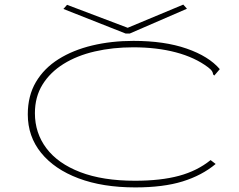

<svg xmlns="http://www.w3.org/2000/svg" viewBox="-20 -806 1040 836"><path d="M569 10Q427 10 322 -29.5Q217 -69 159 -140.5Q101 -212 101 -308Q101 -389 136.5 -449Q172 -509 235 -548.5Q298 -588 381.5 -608Q465 -628 561 -628Q696 -628 792.5 -594.5Q889 -561 937 -505L920 -485L913 -477L908 -482Q907 -490 903 -496.5Q899 -503 886 -513Q829 -556 746 -578Q663 -600 560 -600Q471 -600 393 -582Q315 -564 256.5 -527.5Q198 -491 165 -437.5Q132 -384 132 -313Q132 -227 182 -160.5Q232 -94 329.5 -56.5Q427 -19 568 -19Q680 -19 759.5 -40.5Q839 -62 897 -109L919 -92Q859 -42 775 -16Q691 10 569 10ZM778 -786 794 -768 545 -660H527L256 -767L272 -785L536 -685Z"/></svg>

Font: Inconsolata UltraExpanded ExtraLight
Style: Regular
Weight: 200
Width: 9
Monospace: yes
Designer: Raph Levien, Cyreal, Brenton Simpson
Foundry: Raph Levien, Cyreal, Google
Version: Version 3.001; ttfautohint (v1.8.2.53-6de2)